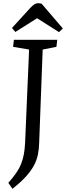

<svg xmlns="http://www.w3.org/2000/svg" viewBox="-20 -952 413 1201"><path d="M162 -642 62 -659 67 -703H338L333 -659L247 -642L225 -59Q224 -19 217 15.5Q210 50 192 83.5Q174 117 142 152.5Q110 188 58 229L32 192Q61 159 80.5 131Q100 103 111.5 74.5Q123 46 129 14Q135 -18 137 -59ZM373 -774 349 -751 212 -838 76 -752 55 -777 169 -902Q184 -918 195 -925Q206 -932 217 -932Q226 -932 231 -931Q236 -930 241 -928Z"/></svg>

Font: Literata 18pt
Style: Italic
Weight: 400
Italic angle: -2°
Designer: Latin by Veronika Burian and Jose Scaglione. Greek by Irene Vlachou. Cyrillic by Vera Evstafieva
Foundry: TypeTogether
Version: Version 3.103;gftools[0.9.29]